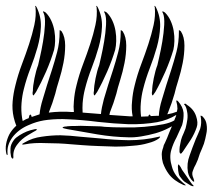

<svg xmlns="http://www.w3.org/2000/svg" viewBox="-33 -501 733 660"><path d="M153 -330Q156 -343 156.5 -360Q157 -377 154 -395Q151 -413 143.5 -429.5Q136 -446 124 -458Q118 -462 117 -462Q113 -462 117 -456Q123 -443 121.5 -415.5Q120 -388 115 -358.5Q110 -329 104.5 -305.5Q99 -282 98 -277Q91 -259 85.5 -232Q80 -205 80 -188Q79 -186 79 -180Q79 -174 82 -173Q83 -173 86 -178Q89 -183 91 -185Q109 -217 125.5 -255Q142 -293 153 -330ZM563 -330Q566 -343 566.5 -360Q567 -377 564 -395Q561 -413 553.5 -429.5Q546 -446 534 -458Q528 -462 527 -462Q523 -462 527 -456Q533 -443 531.5 -415.5Q530 -388 525 -358.5Q520 -329 514.5 -305.5Q509 -282 508 -277Q501 -259 495.5 -232Q490 -205 490 -188Q489 -186 489 -180Q489 -174 492 -173Q493 -173 496 -178Q499 -183 501 -185Q519 -217 535.5 -255Q552 -293 563 -330ZM363 -330Q366 -343 366.5 -360Q367 -377 364 -395Q361 -413 353.5 -429.5Q346 -446 334 -458Q328 -462 327 -462Q323 -462 327 -456Q333 -443 331.5 -415.5Q330 -388 325 -358.5Q320 -329 314.5 -305.5Q309 -282 308 -277Q301 -259 295.5 -232Q290 -205 290 -188Q289 -186 289 -180Q289 -174 292 -173Q293 -173 296 -178Q299 -183 301 -185Q319 -217 335.5 -255Q352 -293 363 -330ZM169 -8Q147 -9 126 -9Q105 -10 87 -9Q68 -8 54 -5Q45 -3 43 -5Q43 -7 53 -12Q79 -27 110 -31Q142 -36 175 -36Q209 -35 243 -31L313 -25Q357 -20 410 -19Q463 -19 513 -31Q519 -33 517 -30Q516 -27 513 -25Q500 -15 476 -9Q453 -2 424 0Q396 3 364 3Q333 2 305 1Q276 0 251 -2Q227 -4 212 -5Q191 -7 169 -8ZM13 38Q13 46 10 44Q6 42 5 37Q2 23 3 10Q3 -4 15 -20Q21 -28 34 -36Q47 -44 59 -49Q72 -54 83 -56Q93 -59 94 -55L90 -52L81 -47L71 -41Q67 -39 64 -37Q40 -23 27 -5Q11 15 13 38ZM647 48 654 27Q662 9 668 -7Q673 -23 676 -40Q680 -57 677 -74Q675 -89 663 -101L659 -103Q658 -104 657 -103Q655 -103 657 -100Q661 -78 655 -58Q647 -38 640 -23Q628 7 619 33Q608 61 613 91Q617 110 630 122Q638 128 632 112Q625 97 630 86Q634 74 640 64Q645 52 647 48ZM641 -102Q633 -126 609 -141L606 -144Q603 -145 601 -144L600 -143Q600 -140 602 -140Q608 -132 610 -118Q613 -105 611 -90Q609 -76 605 -60Q599 -44 593 -31Q589 -21 587 -8Q584 5 584 12V21Q585 26 587 27Q590 27 592 25Q594 21 595 21Q609 0 623 -21Q636 -42 643 -63Q649 -79 641 -102ZM620 122Q612 110 607 103L593 83Q588 72 582 65Q580 63 579 67Q578 72 579 79Q579 85 581 94Q582 101 585 105Q593 117 602 124Q611 130 623 137Q631 140 632 139Q634 138 631 136Q625 130 620 122ZM552 -53Q550 -49 549 -46Q542 -27 534 -10L530 -2L528 6Q523 19 523 30L524 45L527 59Q535 81 547 97Q564 120 598 135Q600 136 605 136Q608 137 603 133Q566 104 558 72Q548 40 556 14Q562 -7 574 -29L593 -71Q599 -92 598 -113Q596 -134 579 -153L575 -156Q573 -156 573 -153Q577 -140 577 -127L575 -117Q560 -111 542 -108Q543 -111 545 -115Q558 -147 567 -179Q571 -197 580 -225.5Q589 -254 595 -284.5Q601 -315 601 -344.5Q601 -374 589 -393Q585 -397 583 -397Q581 -397 582 -393Q582 -355 573.5 -322.5Q565 -290 555 -259Q538 -208 524 -160Q514 -128 513 -103H507Q496 -102 485 -102Q483 -107 482 -107Q478 -107 477 -101Q464 -100 452 -100Q449 -123 451 -146Q453 -172 459 -195Q468 -231 482 -267Q496 -303 506 -338.5Q516 -374 517.5 -408.5Q519 -443 503 -476Q500 -481 499 -481Q498 -481 498 -479.5Q498 -478 499 -477Q502 -447 495 -415Q488 -383 477 -349.5Q466 -316 452.5 -280.5Q439 -245 430 -208Q423 -181 421 -153Q418 -126 423 -101H415Q380 -103 343 -106Q344 -110 345 -115Q358 -147 367 -179Q371 -197 380 -225.5Q389 -254 395 -284.5Q401 -315 401 -344.5Q401 -374 389 -393Q385 -397 383 -397Q381 -397 382 -393Q382 -355 373.5 -322.5Q365 -290 355 -259Q338 -208 324 -160Q316 -130 314 -109Q282 -112 251 -114Q250 -130 251 -146Q253 -172 259 -195Q268 -231 282 -267Q296 -303 306 -338.5Q316 -374 317.5 -408.5Q319 -443 303 -476Q300 -481 299 -481Q298 -481 298 -479.5Q298 -478 299 -477Q302 -447 295 -415Q288 -383 277 -349.5Q266 -316 252.5 -280.5Q239 -245 230 -208Q223 -181 221 -153Q219 -134 221 -116H213Q176 -119 135 -114V-115Q148 -147 157 -179Q161 -197 170 -225.5Q179 -254 185 -284.5Q191 -315 191 -344.5Q191 -374 179 -393Q175 -397 173 -397Q171 -397 172 -393Q172 -355 163.5 -322.5Q155 -290 145 -259Q128 -208 114 -160Q105 -131 103 -108Q90 -104 76 -99Q74 -107 72 -107Q68 -107 67 -100Q66 -98 66 -95Q61 -93 56 -91Q50 -88 45 -85Q44 -90 43 -95Q39 -120 41 -146Q43 -172 49 -195Q58 -231 72 -267Q86 -303 96 -338.5Q106 -374 107.5 -408.5Q109 -443 93 -476Q90 -481 89 -481Q88 -481 88 -479.5Q88 -478 89 -477Q92 -447 85 -415Q78 -383 67 -349.5Q56 -316 42.5 -280.5Q29 -245 20 -208Q13 -181 10.5 -153Q8 -125 14 -98Q18 -81 23 -69Q23 -68 22 -68Q8 -55 -1 -39Q-9 -23 -12 -6Q-15 11 -11 28L-10 30Q-10 31 -9 32Q-6 32 -7 27Q-10 -1 9 -28Q29 -55 63 -70Q69 -73 75 -75Q78 -76 80 -77Q104 -86 131 -89Q167 -93 200 -91Q250 -89 304 -82Q358 -76 409 -74Q461 -73 507 -81Q544 -88 573 -106Q572 -103 571 -99L569 -95L566 -87Q553 -79 529 -74Q499 -68 463 -65Q428 -62 391 -63Q355 -63 327 -65Q315 -67 298 -67L262 -68Q244 -69 228 -68Q211 -68 199 -67Q197 -66 190 -66Q183 -65 182 -62Q182 -61 190 -59Q197 -57 199 -57Q248 -48 302 -39Q356 -30 408 -29Q427 -28 452 -32Q477 -36 502 -43Q526 -50 547 -61Q553 -64 558 -67Z"/></svg>

Font: mr_AkronimG
Style: Regular
Weight: 400
Version: Version 1.002 April 14, 2020